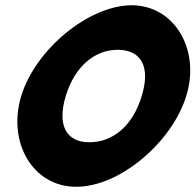

<svg xmlns="http://www.w3.org/2000/svg" viewBox="-20 -648 746 733"><path d="M61.2 -282C115.3 -459 317.7 -627 482 -628C647 -628 745.7 -457 691.2 -282C637.1 -105 436.8 66 270.1 65C105.1 65 7.1 -105 61.2 -282ZM231.2 -282C196.7 -169 233.8 -104 322.1 -105C411.1 -105 487.4 -168 521.2 -282C555.5 -394 518.7 -457 430 -458C341 -458 265.5 -394 231.2 -282Z"/></svg>

Font: Nordica Plus
Style: NordicaClassicBkObl
Weight: 900
Version: Version 1.01